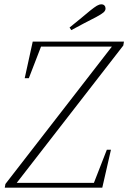

<svg xmlns="http://www.w3.org/2000/svg" viewBox="-20 -866 592 886"><path d="M2 0 5 -17 508 -666 499 -642 500 -651H332H148L174 -663L113 -505H94L131 -674H552L549 -656L47 -9L55 -30L54 -22H243H434L409 -11L473 -175H492L452 0ZM301 -739Q325 -758 349 -778Q373 -798 396 -817Q416 -833 427 -839.5Q438 -846 448 -846Q457 -846 462 -840.5Q467 -835 467 -827Q467 -817 458 -809Q449 -801 425 -788Q396 -773 367 -758Q338 -743 309 -727Z"/></svg>

Font: Source Serif 4 48pt Light
Style: Italic
Weight: 300
Italic angle: -12°
Designer: Frank Grießhammer
Foundry: Adobe Systems Incorporated
Version: Version 4.004;hotconv 1.0.116;makeotfexe 2.5.65601